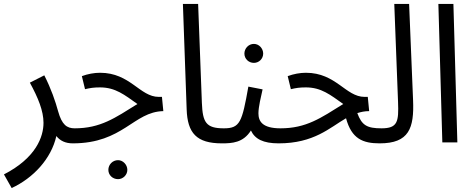

<svg xmlns="http://www.w3.org/2000/svg" viewBox="-46 -720 2398 971"><path d="M13 231C121 181 213 84 239 -32C258 -8 285 5 322 5C358 5 372 -13 372 -35C372 -57 360 -71 332 -71C292 -71 267 -89 248 -157C234 -208 213 -270 178 -339L105 -302C147 -225 174 -159 174 -99C174 -29 137 78 -26 162Z M322 5C577 5 629 -155 780 -158L773 -230H757C661 -230 613 -352 460 -352C430 -352 398 -346 368 -335L384 -269C410 -275 427 -278 460 -278C538 -278 584 -240 649 -194C535 -123 462 -71 331 -71ZM551 186C576 186 598 165 598 139C598 113 576 90 551 90C523 90 502 113 502 139C502 165 523 186 551 186Z M1076 5C1112 5 1126 -13 1126 -35C1126 -57 1114 -71 1086 -71C996 -71 979 -101 975 -199L956 -700H879L898 -167C902 -47 948 5 1076 5Z M1238 -402C1264 -402 1285 -423 1285 -449C1285 -475 1264 -498 1238 -498C1211 -498 1190 -475 1190 -449C1190 -423 1211 -402 1238 -402ZM1076 5C1128 5 1184 2 1223 -60C1243 -17 1285 5 1363 5C1399 5 1413 -13 1413 -35C1413 -57 1401 -71 1373 -71C1280 -71 1261 -107 1261 -147C1261 -179 1274 -232 1282 -268L1210 -282C1178 -102 1168 -71 1086 -71Z M1363 5C1542 5 1621 -74 1704 -122C1732 -18 1789 5 1874 5C1910 5 1924 -13 1924 -35C1924 -57 1912 -71 1884 -71C1810 -71 1784 -86 1761 -148C1780 -154 1799 -158 1821 -158L1814 -230H1798C1702 -230 1654 -352 1501 -352C1471 -352 1439 -346 1409 -335L1425 -269C1451 -275 1468 -278 1501 -278C1579 -278 1625 -240 1690 -194C1576 -123 1503 -71 1372 -71Z M1874 5C2023 5 2049 -72 2043 -214L2023 -700H1948L1967 -205C1971 -104 1965 -71 1883 -71Z M2191 0H2267L2247 -700H2171Z"/></svg>

Font: Noto Sans Arabic UI Cn
Style: Regular
Weight: 400
Width: 3
Designer: Monotype Design Team, Nadine Chahine and Nizar Qandah
Foundry: Monotype Imaging Inc.
Version: Version 2.010